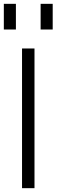

<svg xmlns="http://www.w3.org/2000/svg" viewBox="-29 -982 295 1002"><path d="M151 0H86V-729H151ZM-9 -828V-962H54V-828ZM183 -828V-962H246V-828Z"/></svg>

Font: BDO Grotesk Light
Style: Regular
Weight: 300
Designer: Deni Anggara
Foundry: Lokal Container
Version: Version 2.000